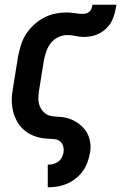

<svg xmlns="http://www.w3.org/2000/svg" viewBox="-20 -591 540 816"><path d="M183 205V109H184Q195 109 206.5 106Q218 103 227.5 96Q237 89 242.5 78.5Q248 68 250 57Q252 44 248.5 31Q245 18 235.5 10Q226 2 212.5 0.5Q199 -1 185.5 -1.5Q172 -2 159 -4Q146 -6 134 -10Q122 -14 110.5 -19.5Q99 -25 89 -33Q79 -41 70.5 -50Q62 -59 55.5 -70Q49 -81 44 -92.5Q39 -104 36 -116.5Q33 -129 31.5 -142Q30 -155 30 -168.5Q30 -182 32 -195.5Q34 -209 36 -222L57 -352Q62 -377 69.5 -401Q77 -425 91 -446.5Q105 -468 124.5 -486Q144 -504 167 -516Q190 -528 214.5 -533Q239 -538 264 -538Q281 -538 298 -535Q315 -532 332 -532Q340 -532 347.5 -534.5Q355 -537 361 -542.5Q367 -548 369.5 -556Q372 -564 373 -571H475Q472 -554 468 -537Q464 -520 456 -503.5Q448 -487 435 -473.5Q422 -460 406 -451Q390 -442 372.5 -438Q355 -434 338 -434Q319 -434 301.5 -438Q284 -442 265 -442Q246 -442 227.5 -433Q209 -424 196.5 -408.5Q184 -393 177.5 -374.5Q171 -356 167 -337L146 -207Q143 -190 143 -172.5Q143 -155 149 -140Q155 -125 167 -113.5Q179 -102 195.5 -98.5Q212 -95 229.5 -94.5Q247 -94 263 -90Q279 -86 293.5 -78.5Q308 -71 320.5 -61Q333 -51 342.5 -38Q352 -25 357.5 -9.5Q363 6 364.5 23Q366 40 363 57Q359 78 352 98Q345 118 332.5 135.5Q320 153 302.5 167Q285 181 265.5 189.5Q246 198 225.5 201.5Q205 205 184 205Z"/></svg>

Font: Iosevka Slab
Style: Bold Italic
Weight: 700
Italic angle: -9°
Monospace: yes
Designer: Belleve Invis
Foundry: Belleve Invis
Version: Version 11.1.0; ttfautohint (v1.8.3)